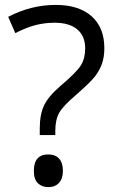

<svg xmlns="http://www.w3.org/2000/svg" viewBox="-20 -744 469 778"><path d="M141.1 -196.8V-223.1Q141.1 -280.3 158.7 -317.1Q176.3 -354 224.1 -395Q290.5 -451.2 307.9 -479.5Q325.2 -507.8 325.2 -547.9Q325.2 -597.7 293.2 -624.8Q261.2 -651.9 201.2 -651.9Q162.6 -651.9 126 -642.8Q89.4 -633.8 42 -609.9L13.2 -675.8Q105.5 -724.1 206.1 -724.1Q299.3 -724.1 351.1 -678.2Q402.8 -632.3 402.8 -548.8Q402.8 -513.2 393.3 -486.1Q383.8 -459 365.2 -434.8Q346.7 -410.6 285.2 -356.9Q235.8 -314.9 220 -287.1Q204.1 -259.3 204.1 -212.9V-196.8ZM117.2 -51.8Q117.2 -118.2 175.8 -118.2Q204.1 -118.2 219.5 -101.1Q234.9 -84 234.9 -51.8Q234.9 -20.5 219.2 -3.2Q203.6 14.2 175.8 14.2Q150.4 14.2 133.8 -1.2Q117.2 -16.6 117.2 -51.8Z"/></svg>

Font: f01525491
Style: Regular
Weight: 400
Foundry: Ascender Corporation
Version: Version 1.10